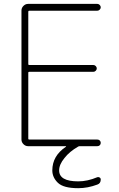

<svg xmlns="http://www.w3.org/2000/svg" viewBox="-20 -775 612 991"><path d="M383.8 196.3Q307.6 196.3 278.8 168.5Q250 140.6 250 104.5Q250 29.3 320.3 -17.6Q321.3 -18.6 321.3 -19.5Q321.3 -20.5 320.3 -20.5H125Q111.3 -20.5 101.1 -30.8Q90.8 -41 90.8 -54.7V-720.7Q90.8 -734.4 101.1 -744.6Q111.3 -754.9 125 -754.9H482.4Q489.3 -754.9 494.6 -749.5Q500 -744.1 500 -737.3Q500 -730.5 494.6 -725.1Q489.3 -719.7 482.4 -719.7H130.9Q126 -719.7 126 -714.8V-443.4Q126 -439.5 130.9 -439.5H461.9Q468.8 -439.5 474.1 -434.1Q479.5 -428.7 479.5 -421.9Q479.5 -415 474.1 -409.7Q468.8 -404.3 461.9 -404.3H130.9Q126 -404.3 126 -400.4V-58.6Q126 -54.7 130.9 -54.7H482.4Q490.2 -54.7 495.1 -49.8Q500 -44.9 500 -37.6Q500 -30.3 495.1 -25.4Q490.2 -20.5 482.4 -20.5H392.6Q387.7 -20.5 383.8 -18.6Q337.9 7.8 312.5 41Q285.2 74.2 285.2 104.5Q285.2 161.1 383.8 161.1Q431.6 161.1 482.4 139.6Q488.3 137.7 494.1 141.1Q500 144.5 500 151.4Q500 171.9 482.4 177.7Q432.6 196.3 383.8 196.3Z"/></svg>

Font: Gen Jyuu Gothic ExtraLight
Style: Regular
Weight: 100
Designer: [Source Han Sans]
Ryoko NISHIZUKA  (kana & ideographs); Paul D. Hunt (Latin, Greek & Cyrillic); Wenlong ZHANG  (bopomofo
Version: Version 1.002.20150607